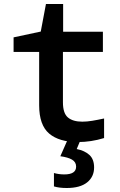

<svg xmlns="http://www.w3.org/2000/svg" viewBox="-20 -701 603 961"><path d="M370 10Q276 10 226 -32.5Q176 -75 176 -174V-441H48V-514L184 -543L210 -681H296V-542H495V-441H295V-189Q295 -134 320 -113Q345 -92 392 -92Q415 -92 442 -96.5Q469 -101 501 -108V-10Q436 10 370 10ZM314 240Q276 240 250 232V165Q275 172 302 172Q361 172 361 133Q361 110 340.5 98Q320 86 282 81L319 -3H384L364 45Q404 53 427.5 74.5Q451 96 451 137Q451 184 416 212Q381 240 314 240Z"/></svg>

Font: Noto Sans Mono SemiCondensed SemiBold
Style: Regular
Weight: 600
Width: 4
Designer: Monotype Design Team
Foundry: Monotype Imaging Inc.
Version: Version 2.014; ttfautohint (v1.8.4.7-5d5b)